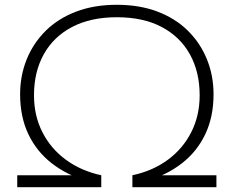

<svg xmlns="http://www.w3.org/2000/svg" viewBox="-20 -782 976 802"><path d="M468 -762Q563 -762 638 -733.5Q713 -705 765 -653.5Q817 -602 844.5 -534Q872 -466 872 -388Q872 -294 837.5 -221.5Q803 -149 740 -100Q677 -51 592 -26L615 -50H884V0H533V-50Q618 -68 681 -114.5Q744 -161 779 -230Q814 -299 814 -384Q814 -482 773 -555.5Q732 -629 655 -669.5Q578 -710 468 -710Q359 -710 281.5 -669.5Q204 -629 163 -555.5Q122 -482 122 -384Q122 -299 157 -230Q192 -161 255.5 -114.5Q319 -68 403 -50V0H52V-50H321L344 -26Q259 -51 196 -100Q133 -149 98.5 -221.5Q64 -294 64 -388Q64 -466 91.5 -534Q119 -602 171 -653.5Q223 -705 298 -733.5Q373 -762 468 -762Z"/></svg>

Font: Unbounded ExtraLight
Style: Regular
Weight: 250
Designer: Luke Prowse, Jean-Baptiste Morizot, Fátima Lázaro, Florian Runge
Foundry: NaN
Version: Version 1.701;gftools[0.9.28.dev5+ged2979d]